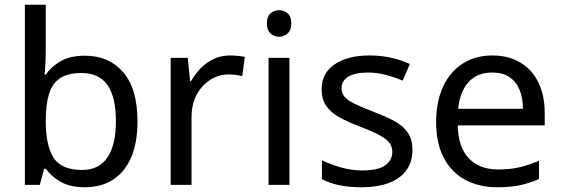

<svg xmlns="http://www.w3.org/2000/svg" viewBox="-20 -780 2369 810"><path d="M173 -575Q173 -541 171.5 -511.5Q170 -482 168 -465H173Q196 -499 236 -522Q276 -545 339 -545Q439 -545 499.5 -475.5Q560 -406 560 -268Q560 -176 532.5 -114Q505 -52 455 -21Q405 10 339 10Q276 10 236 -13Q196 -36 173 -68H166L148 0H85V-760H173ZM324 -472Q267 -472 234 -450.5Q201 -429 187 -384.5Q173 -340 173 -271V-267Q173 -168 205.5 -115.5Q238 -63 326 -63Q398 -63 433.5 -116Q469 -169 469 -269Q469 -370 433.5 -421Q398 -472 324 -472Z M950 -546Q965 -546 982.5 -544.5Q1000 -543 1013 -540L1002 -459Q989 -462 973.5 -464Q958 -466 944 -466Q913 -466 885 -453Q857 -440 835 -416.5Q813 -393 800.5 -360Q788 -327 788 -286V0H700V-536H772L782 -438H786Q803 -468 827 -492.5Q851 -517 882 -531.5Q913 -546 950 -546Z M1201 -536V0H1113V-536ZM1158 -737Q1178 -737 1193.5 -723.5Q1209 -710 1209 -681Q1209 -653 1193.5 -639Q1178 -625 1158 -625Q1136 -625 1121 -639Q1106 -653 1106 -681Q1106 -710 1121 -723.5Q1136 -737 1158 -737Z M1720 -148Q1720 -96 1694 -61Q1668 -26 1620 -8Q1572 10 1506 10Q1450 10 1409.5 1Q1369 -8 1338 -24V-104Q1370 -88 1415.5 -74.5Q1461 -61 1508 -61Q1575 -61 1605 -82.5Q1635 -104 1635 -140Q1635 -160 1624 -176Q1613 -192 1584.5 -208Q1556 -224 1503 -244Q1451 -264 1414 -284Q1377 -304 1357 -332Q1337 -360 1337 -404Q1337 -472 1392.5 -509Q1448 -546 1538 -546Q1587 -546 1629.5 -536.5Q1672 -527 1709 -510L1679 -440Q1645 -454 1608 -464Q1571 -474 1532 -474Q1478 -474 1449.5 -456.5Q1421 -439 1421 -409Q1421 -387 1434 -371.5Q1447 -356 1477.5 -341.5Q1508 -327 1559 -307Q1610 -288 1646 -268Q1682 -248 1701 -219.5Q1720 -191 1720 -148Z M2057 -546Q2126 -546 2175.5 -516Q2225 -486 2251.5 -431.5Q2278 -377 2278 -304V-251H1911Q1913 -160 1957.5 -112.5Q2002 -65 2082 -65Q2133 -65 2172.5 -74.5Q2212 -84 2254 -102V-25Q2213 -7 2173 1.5Q2133 10 2078 10Q2002 10 1943.5 -21Q1885 -52 1852.5 -113.5Q1820 -175 1820 -264Q1820 -352 1849.5 -415Q1879 -478 1932.5 -512Q1986 -546 2057 -546ZM2056 -474Q1993 -474 1956.5 -433.5Q1920 -393 1913 -321H2186Q2186 -367 2172 -401Q2158 -435 2129.5 -454.5Q2101 -474 2056 -474Z"/></svg>

Font: hex115
Style: Regular
Weight: 400
Designer: Monotype Design Team
Foundry: Monotype Imaging Inc.
Version: Version 2.013